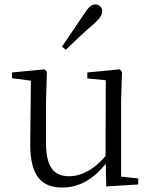

<svg xmlns="http://www.w3.org/2000/svg" viewBox="-20 -830 688 864"><path d="M259 -620 276 -606C319 -647 360 -687 402 -722C430 -748 440 -763 440 -779C440 -799 425 -810 409 -810C392 -810 379 -799 359 -768C327 -719 292 -670 259 -620ZM458 9 602 0V-27L525 -35V-379L529 -506L519 -518L373 -504V-477L456 -469L455 -128C407 -71 350 -37 291 -37C224 -37 187 -76 187 -187V-379L191 -506L181 -518L34 -504V-478L119 -467L116 -185C115 -37 167 14 262 14C340 14 405 -29 456 -93Z"/></svg>

Font: Noto Serif TC Light
Style: Regular
Weight: 300
Designer: Ryoko NISHIZUKA 西塚涼子 (kana & ideographs); Frank Grießhammer (Latin, Greek & Cyrillic); Wenlong ZHANG 张文龙 (bopomofo); San
Foundry: Adobe
Version: Version 2.001;hotconv 1.1.0;makeotfexe 2.6.0